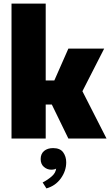

<svg xmlns="http://www.w3.org/2000/svg" viewBox="-20 -770 614 1067"><path d="M44 -750H234V0H44ZM102 -323H282L360 -500H559L438 -263L572 0H360L268 -189H104ZM217 244Q243 231 266.5 211Q290 191 292 166Q291 169 282.5 171Q274 173 265 173Q242 173 224 157.5Q206 142 206 114Q206 85 225 69Q244 53 275 53Q314 53 331 76.5Q348 100 348 132Q348 180 318 221.5Q288 263 238 277Z"/></svg>

Font: Moderustic ExtraBold
Style: Regular
Weight: 800
Designer: Tural Alisoy
Foundry: TAFT Foundry
Version: Version 2.120